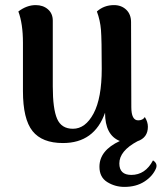

<svg xmlns="http://www.w3.org/2000/svg" viewBox="-20 -547 634 753"><path d="M580 82Q599 94 592 113Q579 144 546.5 165Q514 186 468 186Q431 186 400.5 167Q370 148 370 107Q370 43 450 6Q392 -17 392 -105Q350 14 227 14Q145 14 107.5 -33Q70 -80 70 -190V-379Q70 -454 52 -502Q85 -527 120 -527Q149 -527 168 -510.5Q187 -494 187 -466V-208Q187 -120 204 -81Q221 -42 266 -42Q315 -42 347 -102Q379 -162 379 -277Q379 -392 376 -429.5Q373 -467 360 -502Q388 -527 427 -527Q456 -527 475 -509Q494 -491 494 -460L495 -127Q495 -75 522 -75Q540 -75 548 -88Q560 -69 560 -50Q560 -7 519 7Q448 45 448 94Q448 139 495 139Q550 139 580 82Z"/></svg>

Font: Arima Koshi Semi Bold
Style: Regular
Weight: 600
Designer: Joana Correia and Natanael Gama
Foundry: NDISCOVER
Version: Version 1.019;PS 001.019;hotconv 1.0.88;makeotf.lib2.5.64775